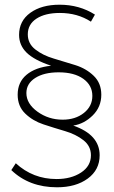

<svg xmlns="http://www.w3.org/2000/svg" viewBox="-20 -714 486 815"><path d="M233 -694Q317 -694 383 -652L366 -622Q309 -659 234 -659Q172 -659 135 -635Q98 -611 98 -568Q98 -529 130 -504Q162 -479 208 -465.5Q254 -452 300 -437.5Q346 -423 378 -392Q410 -361 410 -312Q410 -260 373.5 -224Q337 -188 291 -181Q403 -142 403 -55Q403 7 352.5 44Q302 81 222 81Q104 81 28 8L47 -21Q120 46 220 46Q282 46 324 18.5Q366 -9 366 -55Q366 -94 334 -119Q302 -144 256 -157.5Q210 -171 164.5 -186Q119 -201 87 -232Q55 -263 55 -312Q55 -365 92.5 -396.5Q130 -428 197 -435Q125 -459 93 -490.5Q61 -522 61 -566Q61 -625 108.5 -659.5Q156 -694 233 -694ZM229 -407Q167 -407 129.5 -383Q92 -359 92 -319Q92 -274 139 -240Q186 -206 246 -206Q300 -206 336 -234.5Q372 -263 372 -307Q372 -352 333.5 -379.5Q295 -407 229 -407Z"/></svg>

Font: Montserrat Ultra Light
Style: Regular
Weight: 200
Designer: Julieta Ulanovsky
Foundry: Julieta Ulanovsky
Version: Version 3.100;PS 003.100;hotconv 1.0.88;makeotf.lib2.5.64775